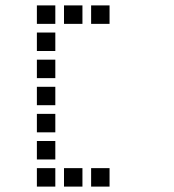

<svg xmlns="http://www.w3.org/2000/svg" viewBox="-20 -704 640 708"><path d="M117 -684Q116 -684 116 -684Q116 -684 116 -683V-617Q116 -616 116 -616Q116 -616 117 -616H183Q184 -616 184 -616Q184 -616 184 -617V-683Q184 -684 184 -684Q184 -684 183 -684ZM217 -684Q216 -684 216 -684Q216 -684 216 -683V-617Q216 -616 216 -616Q216 -616 217 -616H283Q284 -616 284 -616Q284 -616 284 -617V-683Q284 -684 284 -684Q284 -684 283 -684ZM317 -684Q316 -684 316 -684Q316 -684 316 -683V-617Q316 -616 316 -616Q316 -616 317 -616H383Q384 -616 384 -616Q384 -616 384 -617V-683Q384 -684 384 -684Q384 -684 383 -684ZM117 -584Q116 -584 116 -584Q116 -584 116 -583V-517Q116 -516 116 -516Q116 -516 117 -516H183Q184 -516 184 -516Q184 -516 184 -517V-583Q184 -584 184 -584Q184 -584 183 -584ZM117 -484Q116 -484 116 -484Q116 -484 116 -483V-417Q116 -416 116 -416Q116 -416 117 -416H183Q184 -416 184 -416Q184 -416 184 -417V-483Q184 -484 184 -484Q184 -484 183 -484ZM117 -384Q116 -384 116 -384Q116 -384 116 -383V-317Q116 -316 116 -316Q116 -316 117 -316H183Q184 -316 184 -316Q184 -316 184 -317V-383Q184 -384 184 -384Q184 -384 183 -384ZM117 -284Q116 -284 116 -284Q116 -284 116 -283V-217Q116 -216 116 -216Q116 -216 117 -216H183Q184 -216 184 -216Q184 -216 184 -217V-283Q184 -284 184 -284Q184 -284 183 -284ZM117 -184Q116 -184 116 -184Q116 -184 116 -183V-117Q116 -116 116 -116Q116 -116 117 -116H183Q184 -116 184 -116Q184 -116 184 -117V-183Q184 -184 184 -184Q184 -184 183 -184ZM117 -84Q116 -84 116 -84Q116 -84 116 -83V-17Q116 -16 116 -16Q116 -16 117 -16H183Q184 -16 184 -16Q184 -16 184 -17V-83Q184 -84 184 -84Q184 -84 183 -84ZM217 -84Q216 -84 216 -84Q216 -84 216 -83V-17Q216 -16 216 -16Q216 -16 217 -16H283Q284 -16 284 -16Q284 -16 284 -17V-83Q284 -84 284 -84Q284 -84 283 -84ZM317 -84Q316 -84 316 -84Q316 -84 316 -83V-17Q316 -16 316 -16Q316 -16 317 -16H383Q384 -16 384 -16Q384 -16 384 -17V-83Q384 -84 384 -84Q384 -84 383 -84Z"/></svg>

Font: Doto Black SemiBold
Style: Regular
Weight: 600
Monospace: yes
Version: Version 1.000